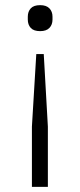

<svg xmlns="http://www.w3.org/2000/svg" viewBox="-20 -541 312 746"><path d="M104 185V-49L121 -331H150L166 -49V185ZM136 -420Q111 -420 99.5 -432.5Q88 -445 88 -465V-476Q88 -496 99.5 -508.5Q111 -521 136 -521Q160 -521 172 -508.5Q184 -496 184 -476V-465Q184 -445 172 -432.5Q160 -420 136 -420Z"/></svg>

Font: IBM Plex Sans Arabic Light
Style: Regular
Weight: 300
Designer: Mike Abbink, Paul van der Laan, Pieter van Rosmalen, Wael Morcos, Khajak Apelian
Foundry: Bold Monday
Version: Version 1.2